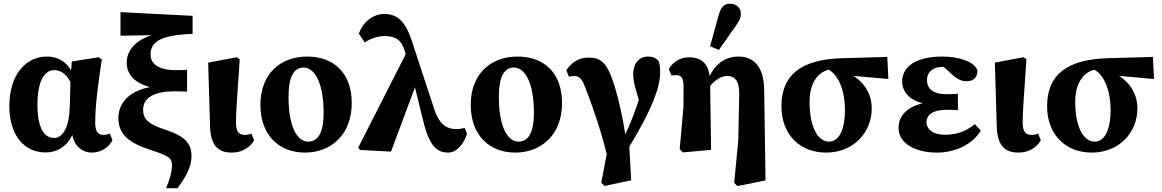

<svg xmlns="http://www.w3.org/2000/svg" viewBox="-20 -801 6213 1027"><path d="M224 14.4C294.8 14.4 358.2 -27.7 384.1 -126.2L364.8 -96.2C370.1 -22.8 419.1 15.2 471.2 15.2C521.7 15.2 564.7 -14.8 581.5 -51.3L567.7 -86.4C558 -82.1 546.3 -79.5 531.9 -79.5C502.3 -79.5 489.3 -100.6 489.3 -144.8C489.3 -235.5 504.3 -352.2 524.6 -483.2L507.5 -494.7L364.2 -472.3L357.9 -394.2L353.1 -228.5C349.5 -110.4 310.7 -62.9 269.9 -62.9C219 -62.9 180.3 -111.3 180.3 -240.6C180.3 -368.7 219 -426.1 269.4 -426.1C311.1 -426.1 345.8 -397.1 370.4 -332.6L384.7 -348.9C372.7 -439.9 315.2 -498.5 231.4 -498.5C116.1 -498.5 29.9 -399.2 29.9 -233.4C29.9 -76.8 109.7 14.4 224 14.4Z M868 205.7H929.5C974.6 144.2 1004.2 93.3 1004.2 33.6C1004.2 -33.3 970 -72.3 865.2 -107C775 -136.5 745.4 -162.4 745.4 -214.4C745.4 -283.7 815.3 -312.5 911.4 -312.5C929.7 -312.5 957 -312.2 980.5 -311V-427.4C959.5 -425.9 937.1 -425.9 919.7 -425.9C828.5 -425.9 785.2 -460.2 785.2 -508.7C785.2 -579.5 842.9 -613.7 1010.2 -619.9V-716.3L624.5 -736.1V-610L818.6 -613.1L831.4 -622C717.6 -601.3 657.7 -539.2 657.7 -465.3C657.7 -404.6 699.2 -347.6 816.1 -328.1V-340.3C664.9 -323.7 613.1 -244.1 613.1 -168.9C613.1 -80.8 674.2 -34.9 783.2 0.1C876.3 31.3 899.9 40.6 899.9 83.9C899.9 121.5 886.8 161.1 868 205.7Z M1219.9 15.2C1272.2 15.2 1314.6 -8.6 1339.3 -50.5L1324.8 -86.4C1315.1 -82.1 1304.2 -79.5 1291.6 -79.5C1260.6 -79.5 1242.7 -91.9 1242.2 -144.4C1241.9 -201.8 1248.5 -275.1 1262.3 -484.2L1246.5 -494.9L1093.5 -466.1L1103.5 -126.4C1106.6 -27.6 1141.6 15.2 1219.9 15.2Z M1611.3 15.2C1752 15.2 1861.4 -82.3 1861.4 -249.1C1861.4 -413.2 1763.5 -498.5 1622.5 -498.5C1479.4 -498.5 1372.9 -405 1372.9 -240.7C1372.9 -73.9 1476.1 15.2 1611.3 15.2ZM1627.9 -43.5C1575.2 -43.5 1523.3 -112.1 1523.3 -283.2C1523.3 -388.6 1550.8 -439.8 1604.2 -439.8C1658 -439.8 1711 -368.3 1711 -196.5C1711 -96.8 1684.2 -43.5 1627.9 -43.5Z M1905.9 1.1 2071.5 10 2211.7 -366.3 2162.2 -534.9 1896 -11.2 1905.9 1.1ZM2377.5 15.2C2427.7 15.2 2464.9 -40.4 2478 -86.5L2465.1 -117.3C2453.4 -113.5 2435.7 -110.5 2420.7 -110.5C2377 -110.5 2332.7 -127 2303.5 -214.8L2182 -584.7C2148.7 -685.8 2105.3 -726.3 2036.4 -726.3C1975.2 -726.3 1920.7 -683.4 1899.6 -620.6L1931.1 -574C1958.4 -592.3 1995.4 -608.1 2037.5 -608.1C2092.8 -608.1 2126.7 -588.9 2143.4 -533.1L2184.6 -394.2L2245.7 -147C2277.9 -16.7 2319.7 15.2 2377.5 15.2Z M2736.3 15.2C2877 15.2 2986.4 -82.3 2986.4 -249.1C2986.4 -413.2 2888.5 -498.5 2747.5 -498.5C2604.4 -498.5 2497.9 -405 2497.9 -240.7C2497.9 -73.9 2601.1 15.2 2736.3 15.2ZM2752.9 -43.5C2700.2 -43.5 2648.3 -112.1 2648.3 -283.2C2648.3 -388.6 2675.8 -439.8 2729.2 -439.8C2783 -439.8 2836 -368.3 2836 -196.5C2836 -96.8 2809.2 -43.5 2752.9 -43.5Z M3196.3 176.4 3213.3 193.6 3356.1 163.3 3344.2 -52.8 3327.5 -63.6C3310.9 -176.1 3289 -271.3 3267.3 -340.8C3226.8 -473.8 3189.3 -493.5 3125.1 -492.8C3070.6 -492.1 3033.9 -462.8 3009 -424.7L3023.2 -390.4C3033 -392.6 3041.6 -394.4 3050.8 -394.4C3087.3 -394.4 3097.2 -370.7 3123.8 -298.5C3153.7 -217.6 3194.9 -105.9 3233.3 55.6L3235.8 -31.9L3196.3 176.4ZM3333.1 5.8C3413.8 -128.5 3511.1 -296.1 3511.1 -413.5C3511.1 -440.1 3509.1 -454.5 3503.2 -474.6C3486.8 -491.4 3472.3 -498.5 3446.1 -498.5C3395.6 -498.5 3366.9 -459.2 3366.9 -401.5C3366.9 -362.9 3379.3 -327.2 3419.2 -191.9L3422 -352.1C3388.9 -226.5 3345.1 -119 3301.3 -35.7L3333.1 5.8Z M3615.6 -2.9 3632.5 14.3 3783.4 0.7 3778.4 -360.9C3777.4 -455 3737.5 -494.4 3666.8 -494.4C3618.4 -494.4 3582.1 -471.9 3557.3 -432L3571.2 -397.7C3578.4 -398.2 3590 -398.8 3597.2 -398.8C3627.6 -398.8 3636.4 -380.1 3636.4 -333.8L3635.5 -225.6L3615.6 -2.9ZM3907 177.1 3923.9 194.3 4074.8 164.1 4067.5 -319.5C4065.5 -462.5 3996.6 -498.5 3929.8 -498.5C3854.5 -498.5 3786.7 -451.7 3758.9 -345.3L3772.7 -334.3C3802.3 -372.1 3837.6 -394.6 3868.9 -394.6C3905.5 -394.6 3935.6 -375.8 3934 -294.2L3929.1 -49.4L3907 177.1ZM3778.4 -553.8 3825 -533.6 3907.5 -650.9C3930 -682.8 3943 -701.5 3943 -726.8C3943 -760.4 3917.6 -781.2 3884.9 -781.2C3854.2 -781.2 3835.3 -763.9 3822.4 -714L3778.4 -553.8Z M4398.4 15.2C4548.5 15.2 4642.9 -95.5 4642.9 -220.8C4642.9 -329.1 4562.9 -419.9 4417.9 -438.8L4402.3 -433.3C4469.2 -405.6 4499.7 -307.3 4499.7 -212.2C4499.7 -116.6 4472 -43.5 4415.1 -43.5C4350.7 -43.5 4310.3 -128.7 4310.3 -257.1C4310.3 -359.9 4357.7 -423.2 4430.7 -431.8L4485.9 -400.5L4731.9 -378.3L4726 -496.4L4484.5 -489.7C4258.6 -483.1 4159.9 -395.6 4159.9 -232.8C4159.9 -76.4 4263.2 15.2 4398.4 15.2Z M4991.4 15.2C5091.4 15.2 5182.4 -29.3 5226.4 -102.5L5194.1 -136.9C5140.7 -92 5085.4 -80.2 5033.5 -80.2C4967.9 -80.2 4935.6 -112.3 4935.6 -146.7C4935.6 -186.4 4969.2 -213.9 5042.9 -213.9C5057.2 -213.9 5070.1 -213.9 5103.8 -211.9V-299C5073.1 -298 5062.3 -297 5042.3 -297C4969.6 -297 4938.4 -328.7 4938.4 -371.6C4938.4 -418.1 4972.7 -443.1 5020.7 -443.1C5038.5 -443.1 5062.8 -446.8 5091.5 -439.7L5069.3 -466.8L5010.5 -458.8L5058.2 -415.5C5103.2 -373.5 5122.9 -366.6 5152.8 -366.6C5189.8 -366.6 5208.2 -389.2 5208.2 -425C5191.4 -471.2 5110.6 -498.5 5021.2 -498.5C4874.1 -498.5 4805.7 -441.4 4805.7 -365.1C4805.7 -296.7 4865.1 -243.8 4981.7 -239.8V-257.6C4839.7 -249.4 4786.2 -185 4786.2 -117.7C4786.2 -31.6 4878.9 15.2 4991.4 15.2Z M5427.9 15.2C5480.2 15.2 5522.6 -8.6 5547.3 -50.5L5532.8 -86.4C5523.1 -82.1 5512.2 -79.5 5499.6 -79.5C5468.6 -79.5 5450.7 -91.9 5450.2 -144.4C5449.9 -201.8 5456.5 -275.1 5470.3 -484.2L5454.5 -494.9L5301.5 -466.1L5311.5 -126.4C5314.6 -27.6 5349.6 15.2 5427.9 15.2Z M5819.4 15.2C5969.5 15.2 6063.9 -95.5 6063.9 -220.8C6063.9 -329.1 5983.9 -419.9 5838.9 -438.8L5823.3 -433.3C5890.2 -405.6 5920.7 -307.3 5920.7 -212.2C5920.7 -116.6 5893 -43.5 5836.1 -43.5C5771.7 -43.5 5731.3 -128.7 5731.3 -257.1C5731.3 -359.9 5778.7 -423.2 5851.7 -431.8L5906.9 -400.5L6152.9 -378.3L6147 -496.4L5905.5 -489.7C5679.6 -483.1 5580.9 -395.6 5580.9 -232.8C5580.9 -76.4 5684.2 15.2 5819.4 15.2Z"/></svg>

Font: Source Serif Variable
Style: Regular
Weight: 389
Designer: Frank Grießhammer
Foundry: Adobe Systems Incorporated
Version: Version 3.001;hotconv 1.0.111;makeotfexe 2.5.65597